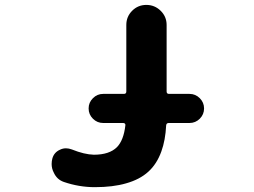

<svg xmlns="http://www.w3.org/2000/svg" viewBox="-20 -776 1040 786"><path d="M368.2 -9.8Q303.7 -9.8 241.2 -31.2Q212.9 -41 200.2 -69.3Q191.4 -85.9 191.4 -104.5Q191.4 -116.2 194.3 -127Q201.2 -152.3 225.6 -163.1Q237.3 -168.9 250 -168.9Q261.7 -168.9 274.4 -164.1Q325.2 -143.6 364.3 -142.6Q427.7 -142.6 459 -173.8Q486.3 -202.1 493.2 -262.7Q494.1 -266.6 491.7 -269.5Q489.3 -272.5 484.4 -272.5H402.3Q377.9 -272.5 360.4 -290Q342.8 -307.6 342.8 -332Q342.8 -356.4 360.4 -374Q377.9 -391.6 402.3 -391.6H487.3Q497.1 -391.6 497.1 -401.4V-673.8Q497.1 -708 521 -731.9Q544.9 -755.9 579.1 -755.9Q613.3 -755.9 637.7 -731.9Q662.1 -708 662.1 -673.8V-401.4Q662.1 -391.6 671.9 -391.6H755.9Q780.3 -391.6 797.9 -374Q815.4 -356.4 815.4 -332Q815.4 -307.6 797.9 -290Q780.3 -272.5 755.9 -272.5H670.9Q661.1 -272.5 660.2 -262.7Q657.2 -202.1 640.6 -156.2Q622.1 -104.5 586.9 -72.8Q551.8 -41 496.1 -25.4Q442.4 -9.8 368.2 -9.8Z"/></svg>

Font: Rounded-X Mgen+ 2m bold
Style: Bold
Weight: 700
Designer: [Source Han Sans]
Ryoko NISHIZUKA  (kana & ideographs); Paul D. Hunt (Latin, Greek & Cyrillic); Wenlong ZHANG  (bopomofo
Version: Version 1.059.20150602